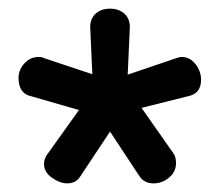

<svg xmlns="http://www.w3.org/2000/svg" viewBox="-20 -751 510 445"><path d="M308 -501 381 -397Q388 -388 388 -373Q388 -353 372 -339.5Q356 -326 336 -326Q314 -326 303 -343L235 -446L166 -342Q156 -326 136 -326Q119 -326 100.5 -339Q82 -352 82 -371Q82 -385 93 -398L163 -496L52 -528Q23 -534 23 -571Q23 -589 36.5 -604Q50 -619 70 -619Q77 -619 83 -616L194 -579L189 -690Q190 -710 203 -720.5Q216 -731 235 -731Q254 -731 267 -720.5Q280 -710 281 -690L276 -578L388 -616Q396 -619 401 -619Q420 -619 433 -602.5Q446 -586 446 -566Q446 -534 416 -528Z"/></svg>

Font: Dosis
Style: Bold
Weight: 700
Designer: Edgar Tolentino, Pablo Impallari, Igino Marini
Foundry: Edgar Tolentino, Pablo Impallari, Igino Marini
Version: Version 1.007